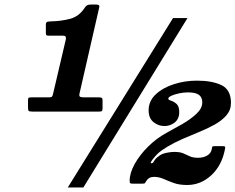

<svg xmlns="http://www.w3.org/2000/svg" viewBox="-20 -805 1042 850"><path d="M104 -330.5V-361Q104 -370.5 107 -372.2Q110 -374 120 -374H195.5Q206.5 -374 209.8 -377Q213 -380 215 -390L272 -633Q272 -642 269.2 -644.5Q266.5 -647 258 -647H196.5Q189.5 -647 186.2 -648.8Q183 -650.5 183 -658.5V-694.5Q183 -707 189.8 -708.5Q196.5 -710 207 -710.5Q248.5 -711 289.5 -721.5Q330.5 -732 355.5 -771.5Q360 -778.5 366 -781.8Q372 -785 384 -785H403.5Q413.5 -785 417.2 -782.5Q421 -780 419 -771L332 -391Q329.5 -379.5 334.2 -376.8Q339 -374 351.5 -374H418Q425.5 -374 429.8 -372Q434 -370 434 -362V-328.5Q434 -317.5 431.8 -314.2Q429.5 -311 418.5 -311H123.5Q110.5 -311 107.2 -314Q104 -317 104 -330.5ZM746 -725H810L349 25H280ZM976 -145Q962.5 -73 915.8 -29.5Q869 14 808.5 14Q773.5 14 748.8 5Q724 -4 703.8 -13Q683.5 -22 661.5 -22Q638 -22 626.5 -2Q623 4 621.5 6Q620 8 610 8H567.5Q558.5 8 556.2 6Q554 4 554 -4.5Q554 -39 576.2 -79Q598.5 -119 635.5 -155.8Q672.5 -192.5 716.5 -216.5Q751 -235 787.8 -256.2Q824.5 -277.5 850 -301.5Q875.5 -325.5 875.5 -352Q875.5 -374 860.8 -385Q846 -396 812.5 -396Q793.5 -396 773.2 -391.8Q753 -387.5 739 -381.2Q725 -375 725 -368Q725 -363 737.2 -359.2Q749.5 -355.5 761.5 -345Q773.5 -334.5 773.5 -309Q773.5 -278.5 753.5 -262.8Q733.5 -247 708 -247Q681.5 -247 659.8 -264.2Q638 -281.5 638 -316.5Q638 -357.5 669.2 -387Q700.5 -416.5 749.5 -432.2Q798.5 -448 851.5 -448Q919.5 -448 961 -427.8Q1002.5 -407.5 1002.5 -349Q1002.5 -317.5 982.2 -294.2Q962 -271 929.5 -253Q897 -235 859.8 -220Q822.5 -205 788.5 -190Q751 -173.5 721.5 -155.8Q692 -138 678 -124.5Q666.5 -113.5 655.2 -98.5Q644 -83.5 648.5 -82.5Q656 -80 661.8 -91.5Q667.5 -103 686 -116Q697.5 -124.5 717 -128.5Q736.5 -132.5 751.5 -132.5Q777 -132.5 791.8 -126Q806.5 -119.5 820.5 -113Q834.5 -106.5 857 -106.5Q881 -106.5 897.8 -116.8Q914.5 -127 917.5 -145Q919 -154.5 920.2 -156.2Q921.5 -158 932 -158H964Q974 -158 976 -156Q978 -154 976 -145Z"/></svg>

Font: Besley* Fatface
Style: Italic
Weight: 900
Italic angle: -13°
Designer: Owen Earl
Foundry: indestructible type*
Version: Version 3.000; ttfautohint (v1.8.3)